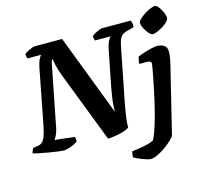

<svg xmlns="http://www.w3.org/2000/svg" viewBox="-141 -902 1334 1249"><g transform="rotate(-15 526.0 -277.5)"><path d="M191 0Q181 0 155 -3.5Q129 -7 96.5 -12.5Q64 -18 34.5 -24Q5 -30 -11 -35Q-8 -45 -3.5 -55Q1 -65 5 -69L36 -73Q52 -75 64 -85Q76 -95 86 -119.5Q96 -144 105 -190L177 -562Q184 -596 194 -616Q204 -636 211 -640H118Q116 -645 113.5 -653.5Q111 -662 112 -671Q119 -678 133.5 -685.5Q148 -693 162.5 -698.5Q177 -704 182 -704H368L577 -158Q578 -186 579.5 -209Q581 -232 585 -257.5Q589 -283 595 -317L643 -559Q650 -594 660.5 -614.5Q671 -635 678 -639H572Q570 -644 568 -651.5Q566 -659 566 -670Q573 -677 587.5 -685Q602 -693 616 -698.5Q630 -704 635 -704H830Q832 -699 835.5 -687.5Q839 -676 837 -658L794 -646Q771 -641 758 -630.5Q745 -620 737.5 -602Q730 -584 724 -551L654 -195Q641 -127 637 -88.5Q633 -50 634 -36Q617 -24 591 -16.5Q565 -9 537.5 -5Q510 -1 489 0L304 -480Q289 -521 282.5 -549.5Q276 -578 276 -591H269Q268 -587 265.5 -579Q263 -571 260 -557.5Q257 -544 253 -522L180 -151Q174 -124 165 -107Q156 -90 150 -82L283 -67Q285 -62 286.5 -53.5Q288 -45 286 -35Q267 -20 237 -10Q207 0 191 0ZM723 200Q716 200 700 195.5Q684 191 666.5 184Q649 177 634 170Q619 163 614 158Q614 149 616.5 135.5Q619 122 621 120Q644 117 671.5 113Q699 109 724.5 102.5Q750 96 766 88Q771 81 777 68Q783 55 790 35.5Q797 16 805 -10Q813 -36 822 -68.5Q831 -101 840 -141Q850 -184 859 -226.5Q868 -269 875 -305.5Q882 -342 886.5 -366.5Q891 -391 891 -397Q891 -409 883 -413Q875 -417 861 -417H811Q811 -430 814 -442.5Q817 -455 819 -464Q834 -471 860 -479.5Q886 -488 911.5 -494Q937 -500 950 -500Q982 -500 1000 -486.5Q1018 -473 1018 -447Q1018 -437 1017 -424.5Q1016 -412 1013 -396Q1010 -380 1005 -359L896 87Q892 97 872.5 116Q853 135 826.5 154Q800 173 772.5 186.5Q745 200 723 200ZM947 -581Q936 -581 921 -598Q906 -615 895 -636.5Q884 -658 884 -674Q884 -685 898.5 -698.5Q913 -712 934 -725.5Q955 -739 974.5 -747Q994 -755 1005 -755Q1017 -755 1030.5 -737.5Q1044 -720 1053.5 -698Q1063 -676 1063 -661Q1063 -649 1049.5 -635Q1036 -621 1016 -609Q996 -597 977.5 -589Q959 -581 947 -581Z"/></g></svg>

Font: Texturina Medium 12pt ExtraBold
Style: Italic
Weight: 800
Italic angle: -11°
Version: Version 1.002